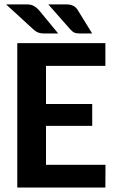

<svg xmlns="http://www.w3.org/2000/svg" viewBox="-20 -842 528 862"><path d="M7.3 0ZM453.1 -648.4V-546.4H186.5V-375H394V-276.9H186.5V-102.1H453.6L453.1 0H57.6V-648.4ZM277.3 -822.3Q297.4 -822.3 309.8 -815.4Q322.3 -808.6 329.6 -795.9L393.6 -691.9H335Q320.8 -691.9 312.3 -696.3Q303.7 -700.7 295.4 -710.4L196.8 -822.3ZM99.6 -822.3Q119.6 -822.3 132.6 -814.9Q145.5 -807.6 155.3 -795.9L241.2 -691.9H174.8Q160.6 -691.9 150.4 -696.3Q140.1 -700.7 130.4 -709.5L7.3 -822.3Z"/></svg>

Font: Carlito
Style: Bold
Weight: 700
Designer: Lukasz Dziedzic
Foundry: tyPoland Lukasz Dziedzic
Version: Version 1.104